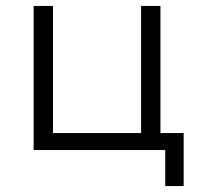

<svg xmlns="http://www.w3.org/2000/svg" viewBox="-20 -504 669 645"><path d="M597 -57V121H535V0H93V-484H158V-57H454V-484H519V-57Z"/></svg>

Font: Montserrat Ace
Style: Regular
Weight: 400
Designer: Julieta Ulanovsky
Foundry: Julieta Ulanovsky
Version: Version 1